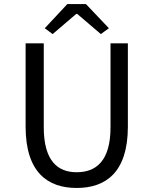

<svg xmlns="http://www.w3.org/2000/svg" viewBox="-20 -919 761 952"><path d="M406 -899H314L202 -779L241 -750L358 -850H363L480 -750L520 -779ZM360 13C504 13 614 -64 614 -291V-704H528V-288C528 -119 455 -65 360 -65C268 -65 197 -119 197 -288V-704H107V-291C107 -64 217 13 360 13Z"/></svg>

Font: Spoqa Han Sans Neo
Style: Regular
Weight: 400
Designer: [Spoqa Han Sans Neo] Dong-huui Kim ___ Younghwa Kang ___ Yujin Lee ___ [Noto Sans] Ryoko NISHIZUKA ____ (kana & ideograp
Foundry: Spoqa (http://www.spoqa-han-sans.com)
Version: Version 1.100;hotconv 1.0.109;makeotfexe 2.5.65596